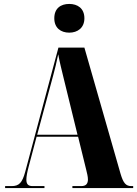

<svg xmlns="http://www.w3.org/2000/svg" viewBox="-20 -956 697 976"><path d="M332 -790C374 -790 409 -814 409 -863C409 -914 374 -936 332 -936C289 -936 256 -914 256 -863C256 -814 289 -790 332 -790ZM6 0H206V-10H146C124 -10 114 -19 114 -43C114 -58 118 -80 126 -110L166 -261H377L418 -94C422 -77 427 -59 427 -44C427 -24 419 -10 393 -10H348V0H657V-10H648C620 -10 607 -25 593 -72L409 -714H277L108 -82C93 -27 77 -10 39 -10H6ZM169 -271 250 -571C259 -604 267 -637 276 -680C284 -636 293 -603 301 -569L374 -271Z"/></svg>

Font: Noto Serif Display ExtraCondensed Black
Style: Regular
Weight: 900
Width: 2
Designer: Monotype Design Team
Foundry: Monotype Imaging Inc.
Version: Version 2.009